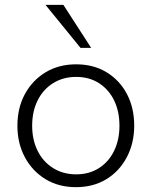

<svg xmlns="http://www.w3.org/2000/svg" viewBox="-20 -767 627 794"><path d="M294 7Q222 7 167.5 -26.5Q113 -60 82.5 -117.5Q52 -175 52 -247Q52 -321 83 -378Q114 -435 168.5 -468Q223 -501 295 -501Q367 -501 421 -468Q475 -435 505 -378Q535 -321 535 -247Q535 -175 504.5 -117Q474 -59 420 -26Q366 7 294 7ZM295 -46Q349 -46 389.5 -72Q430 -98 452 -143.5Q474 -189 474 -247Q474 -306 452 -351.5Q430 -397 389.5 -423Q349 -449 295 -449Q241 -449 199.5 -423Q158 -397 135.5 -351.5Q113 -306 113 -247Q113 -189 135.5 -143.5Q158 -98 199.5 -72Q241 -46 295 -46ZM313 -569 168 -747H242L357 -569Z"/></svg>

Font: REM Medium ExtraLight
Style: Regular
Weight: 250
Version: Version 1.005;gftools[0.9.28]